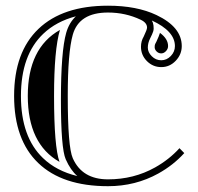

<svg xmlns="http://www.w3.org/2000/svg" viewBox="-20 -640 693 671"><path d="M615.2 -479Q615.2 -449.7 594.1 -427.6Q573 -405.5 543.7 -405.5Q514.4 -405.5 493.5 -426.4Q472.7 -447.3 472.7 -476.6Q472.7 -496.3 482.2 -512.2Q493.9 -536.6 493.9 -543.5Q493.9 -560.5 471.7 -571Q418.7 -596.2 357.4 -596.2Q256.3 -596.2 234.4 -518.8Q216.8 -456.8 216.8 -304.7Q216.8 -126.5 234.4 -86.9Q267.1 -13.2 357.4 -13.2Q447.5 -13.2 521.7 -54.7Q571 -82.3 607.2 -122.1L624 -105Q585.7 -62.7 533.4 -33.7Q453.4 10.7 357.4 10.7Q198 10.7 113.8 -70.1Q29.3 -150.9 29.3 -304.7Q29.3 -458 114.7 -539.3Q199.5 -620.1 357.4 -620.1Q458 -620.1 526.9 -587.4Q615.2 -545.4 615.2 -479ZM510.7 -568.4Q515.1 -561.3 516.4 -551Q518.1 -538.8 515.4 -530.2Q512.7 -521.5 504.6 -505.6Q496.6 -489.7 496.6 -473.5Q496.6 -457.3 510.5 -443.4Q524.4 -429.4 543.6 -429.4Q562.7 -429.4 577 -444.3Q591.3 -459.2 591.3 -479Q591.3 -531.2 510.7 -568.4ZM250.2 -24.7Q226.6 -45.2 209.7 -83.3Q192.9 -121.3 192.9 -290.8Q192.9 -460.2 211.4 -525.4Q221.4 -560.5 245.1 -583Q176.3 -564.9 131.3 -522Q53.2 -447.8 53.2 -304.4Q53.2 -161.1 130.4 -87.4Q177 -42.5 250.2 -24.7ZM539.1 -525.1Q567.4 -504.2 567.4 -479Q567.4 -469 559.9 -461.2Q552.5 -453.4 543.3 -453.4Q534.2 -453.4 527.3 -460.2Q520.5 -467 520.5 -475.2Q520.5 -483.4 522.5 -486.6Q524.4 -489.7 526.6 -494.4Q535.9 -514.4 539.1 -525.1ZM189.5 -535.4Q168.9 -466.1 168.9 -304.7Q168.9 -127 188 -74.2Q77.1 -137 77.1 -304.7Q77.1 -472.2 189.5 -535.4Z"/></svg>

Font: itsadzokeS01
Style: Regular
Weight: 600
Width: 6
Version: Version 0.46